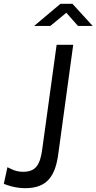

<svg xmlns="http://www.w3.org/2000/svg" viewBox="-35 -977 506 1007"><path d="M349 -742H262L187 -198C176 -110 151 -76 86 -76C45 -76 22 -92 4 -100L-15 -13C-2 -7 45 10 97 10C214 10 256 -56 271 -172ZM451 -841 345 -957H282L144 -841H229L313 -910L374 -841Z"/></svg>

Font: Cheyenne Sans
Style: Italic
Weight: 400
Italic angle: -8.13011°
Designer: The Public Sans project authors (U.S. Web Design System), Libre Franklin designed by Pablo Impallari and Rodrigo Fuenzal
Foundry: The Cheyenne Sans Project Authors
Version: Version 2.007